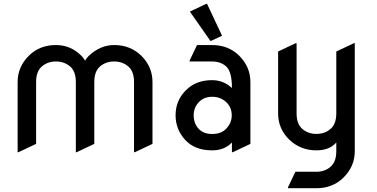

<svg xmlns="http://www.w3.org/2000/svg" viewBox="-20 -785 1993 1015"><path d="M73.2 19.5V-351.6Q73.2 -432.1 133.8 -491.7Q190.4 -546.9 275.9 -546.9Q353.5 -546.9 410.2 -490.2Q420.9 -479.5 429.7 -464.8Q438.5 -479 449.2 -489.7Q510.3 -546.9 583.5 -546.9Q668 -546.9 725.6 -491.7Q786.1 -433.1 786.1 -351.6V-24.4L693.4 19.5H688.5V-351.6Q688.5 -407.7 658 -433.8Q627.4 -460 583.5 -460Q539.6 -460 509 -433.8Q478.5 -407.7 478.5 -351.6V-24.4L385.7 19.5H380.9V-351.6Q380.9 -407.7 350.3 -433.8Q319.8 -460 275.9 -460Q231.9 -460 201.4 -433.8Q170.9 -407.7 170.9 -351.6V-24.4L78.1 19.5Z M1303.7 -24.4 1210.9 19.5H1206.1V-31.7Q1167 9.8 1101.1 9.8Q1009.8 9.8 959 -45.4Q908.2 -100.6 908.2 -175.8Q908.2 -253.9 963.4 -308.6Q1016.6 -361.3 1101.1 -361.3Q1161.1 -361.3 1206.1 -319.8Q1206.1 -406.2 1175.8 -433.6Q1146.5 -460 1101.1 -460H982.4V-464.8L1021.5 -546.9H1101.1Q1186.5 -546.9 1243.2 -491.7Q1303.7 -432.6 1303.7 -351.6ZM1003.9 -175.8Q1003.9 -132.3 1030.3 -104Q1055.7 -76.7 1101.6 -76.7Q1149.4 -76.7 1175.8 -104.5Q1205.1 -135.7 1205.1 -174.8Q1205.1 -218.8 1174.8 -246.1Q1144.5 -273.4 1102.1 -273.4Q1057.6 -273.4 1030.8 -244.6Q1003.9 -215.8 1003.9 -175.8ZM1069.8 -764.6H1074.7L1153.8 -596.2L1096.7 -569.3H1091.8L983.9 -723.6Z M1450.2 -185.5V-512.7L1543 -556.6H1547.9V-185.5Q1547.9 -129.4 1578.4 -103.3Q1608.9 -77.1 1652.8 -77.1Q1696.8 -77.1 1727.3 -103.3Q1757.8 -129.4 1757.8 -185.5V-512.7L1850.6 -556.6H1855.5V14.6Q1855.5 95.2 1794.9 154.8Q1738.3 210 1652.8 210H1502.4V205.1L1541.5 123H1652.8Q1696.8 123 1727.5 96.7Q1757.8 70.3 1757.8 14.6V-31.7Q1721.7 9.8 1652.8 9.8Q1569.3 9.8 1510.7 -45.4Q1450.2 -103 1450.2 -185.5Z"/></svg>

Font: Nova Round
Style: Book
Weight: 400
Version: Version 2.000